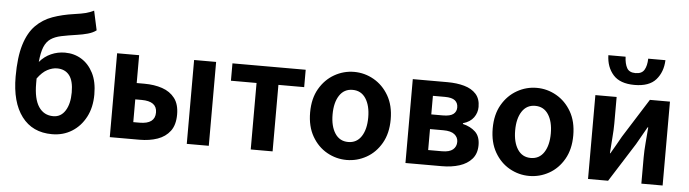

<svg xmlns="http://www.w3.org/2000/svg" viewBox="-50 -1047 4580 1277"><g transform="rotate(5 2240.0 -409.0)"><path d="M191 -313Q191 -210 225.5 -158Q260 -106 323 -106Q374 -106 403 -152Q432 -198 432 -274Q432 -352 403 -388.5Q374 -425 321 -425Q290 -425 256.5 -407.5Q223 -390 191 -346Q191 -339 191 -330.5Q191 -322 191 -313ZM325 14Q194 14 122.5 -81Q51 -176 51 -347Q51 -477 76.5 -560Q102 -643 149 -690.5Q196 -738 260.5 -761Q325 -784 404 -795Q454 -802 480.5 -809Q507 -816 533 -829L561 -700Q539 -683 505 -673.5Q471 -664 435 -659Q373 -650 330 -641Q287 -632 259.5 -613Q232 -594 217 -557.5Q202 -521 196 -457Q228 -495 272 -514.5Q316 -534 365 -534Q426 -534 475 -504Q524 -474 553.5 -416.5Q583 -359 583 -274Q583 -187 549 -122.5Q515 -58 457 -22Q399 14 325 14Z M710 0V-560H857V-374H908Q975 -374 1028 -356Q1081 -338 1112 -297.5Q1143 -257 1143 -189Q1143 -119 1112 -78Q1081 -37 1028 -18.5Q975 0 908 0ZM857 -113H899Q1002 -113 1002 -190Q1002 -265 899 -265H857ZM1224 0V-560H1371V0Z M1651 0V-444H1480V-560H1969V-444H1797V0Z M2292 14Q2222 14 2160.5 -20.5Q2099 -55 2061 -121Q2023 -187 2023 -280Q2023 -373 2061 -438.5Q2099 -504 2160.5 -539Q2222 -574 2292 -574Q2362 -574 2423.5 -539Q2485 -504 2523 -438.5Q2561 -373 2561 -280Q2561 -187 2523 -121Q2485 -55 2423.5 -20.5Q2362 14 2292 14ZM2292 -106Q2349 -106 2380 -153.5Q2411 -201 2411 -280Q2411 -359 2380 -406.5Q2349 -454 2292 -454Q2235 -454 2204 -406.5Q2173 -359 2173 -280Q2173 -201 2204 -153.5Q2235 -106 2292 -106Z M2684 0V-560H2916Q2978 -560 3028 -546Q3078 -532 3107 -500Q3136 -468 3136 -414Q3136 -375 3113 -343Q3090 -311 3042 -297V-292Q3093 -280 3125.5 -249.5Q3158 -219 3158 -161Q3158 -104 3127 -68.5Q3096 -33 3044 -16.5Q2992 0 2928 0ZM2827 -337H2904Q2953 -337 2974 -353.5Q2995 -370 2995 -398Q2995 -428 2974.5 -444.5Q2954 -461 2907 -461H2827ZM2827 -99H2919Q2969 -99 2992 -118.5Q3015 -138 3015 -170Q3015 -200 2991 -219.5Q2967 -239 2916 -239H2827Z M3511 14Q3441 14 3379.5 -20.5Q3318 -55 3280 -121Q3242 -187 3242 -280Q3242 -373 3280 -438.5Q3318 -504 3379.5 -539Q3441 -574 3511 -574Q3581 -574 3642.5 -539Q3704 -504 3742 -438.5Q3780 -373 3780 -280Q3780 -187 3742 -121Q3704 -55 3642.5 -20.5Q3581 14 3511 14ZM3511 -106Q3568 -106 3599 -153.5Q3630 -201 3630 -280Q3630 -359 3599 -406.5Q3568 -454 3511 -454Q3454 -454 3423 -406.5Q3392 -359 3392 -280Q3392 -201 3423 -153.5Q3454 -106 3511 -106Z M3903 0V-560H4045V-383Q4045 -341 4040.5 -288Q4036 -235 4033 -183H4036Q4050 -208 4070 -241.5Q4090 -275 4103 -300L4267 -560H4401V0H4259V-176Q4259 -219 4263.5 -272Q4268 -325 4272 -377H4268Q4254 -352 4234.5 -318Q4215 -284 4201 -259L4037 0ZM4156 -650Q4059 -650 4013.5 -701.5Q3968 -753 3966 -832H4081Q4083 -785 4098.5 -757Q4114 -729 4156 -729Q4198 -729 4214.5 -757Q4231 -785 4232 -832H4347Q4344 -753 4299 -701.5Q4254 -650 4156 -650Z"/></g></svg>

Font: Chiron Sans HK TT
Style: Bold
Weight: 700
Designer: Ryoko NISHIZUKA 西塚涼子 (kana, bopomofo & ideographs); Paul D. Hunt (Latin, Greek & Cyrillic); Sandoll Communications 산돌커뮤니
Foundry: Adobe
Version: Version 2.022;hotconv 1.0.109;makeotfexe 2.5.65596